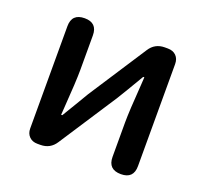

<svg xmlns="http://www.w3.org/2000/svg" viewBox="-100 -669 842 787"><g transform="rotate(20 320.5 -275.0)"><path d="M136 0Q114 0 100.5 -13.5Q87 -27 87 -49V-495Q87 -550 143 -550Q198 -550 198 -495V-345Q198 -296 189 -174Q188 -155 187 -145H192Q202 -162 227.5 -204Q253 -246 262 -262L426 -514Q449 -550 492 -550H505Q528 -550 541.5 -536.5Q555 -523 555 -500V-275V-55Q555 0 500 0Q444 0 444 -55V-205Q444 -253 453 -374Q454 -395 455 -406H450Q400 -321 380 -289L215 -36Q192 0 149 0Z"/></g></svg>

Font: GenSenRounded JP M
Style: Regular
Weight: 500
Version: Version 1.501;PS 1;hotconv 16.6.51;makeotf.lib2.5.65220